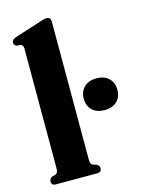

<svg xmlns="http://www.w3.org/2000/svg" viewBox="-114 -815 654 882"><g transform="rotate(-15 213.0 -374.0)"><path d="M215.5 -727V-73.5Q215.5 -59 218.5 -52.5Q221.5 -46 228.5 -43.5L244.5 -39Q257.5 -31 257.5 -19Q257.5 0 237 0H40Q19.5 0 19.5 -19Q19.5 -31 32.5 -39L49 -43.5Q56 -46 59 -52.5Q62 -59 62 -73V-638.5Q62 -649.5 59 -654Q56 -658.5 49.5 -661L30.5 -662Q18 -668 18 -679.5Q18 -693 37 -700.5L160.5 -740Q174.5 -745 181.8 -746.8Q189 -748.5 196 -748.5Q215.5 -748.5 215.5 -727ZM345.5 -271.5Q308.5 -271.5 287 -291.8Q265.5 -312 265.5 -347Q265.5 -381 287.2 -401.8Q309 -422.5 345.5 -422.5Q382.5 -422.5 404 -401.8Q425.5 -381 425.5 -347Q425.5 -312.5 404 -292Q382.5 -271.5 345.5 -271.5Z"/></g></svg>

Font: Fraunces 144pt S050
Style: Bold
Weight: 700
Version: Version 1.000; ttfautohint (v1.8.3)